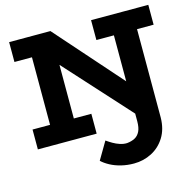

<svg xmlns="http://www.w3.org/2000/svg" viewBox="-128 -817 1199 1186"><g transform="rotate(-15 471.5 -224.0)"><path d="M585 238Q542 238 503.5 228.5Q465 219 434.5 202.5Q404 186 384 167L450 55Q467 67 487.5 79Q508 91 531 98.5Q554 106 576 105Q605 102 626 91Q647 80 659 56Q671 32 671 -9V-58L101 -686H297L669 -265V-669H817V6Q816 80 783.5 132Q751 184 698.5 211Q646 238 585 238ZM33 0V-127H409V0ZM145 -15V-686H297V-15ZM33 -559V-686H297L294 -559ZM557 -559V-686H923V-559Z"/></g></svg>

Font: BioRhyme ExtraBold
Style: Regular
Weight: 800
Designer: Aoife Mooney
Foundry: Aoife Mooney Type
Version: Version 1.600;gftools[0.9.33]